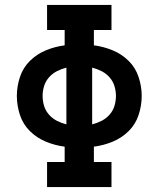

<svg xmlns="http://www.w3.org/2000/svg" viewBox="-20 -755 640 775"><path d="M170 0V-101H241V-163Q202 -168 165.5 -183Q129 -198 101 -225.5Q73 -253 60.5 -291Q48 -329 48 -368Q48 -406 60.5 -444Q73 -482 101 -509.5Q129 -537 165.5 -552Q202 -567 241 -572V-634H170V-735H430V-634H359V-572Q398 -567 434.5 -552Q471 -537 499 -509.5Q527 -482 539.5 -444Q552 -406 552 -368Q552 -329 539.5 -291Q527 -253 499 -225.5Q471 -198 434.5 -183Q398 -168 359 -163V-101H430V0ZM248 -253V-482Q228 -477 209.5 -467.5Q191 -458 177.5 -442.5Q164 -427 158 -407.5Q152 -388 152 -368Q152 -347 158 -327.5Q164 -308 177.5 -292.5Q191 -277 209.5 -267.5Q228 -258 248 -253ZM352 -253Q372 -258 390.5 -267.5Q409 -277 422.5 -292.5Q436 -308 442 -327.5Q448 -347 448 -368Q448 -388 442 -407.5Q436 -427 422.5 -442.5Q409 -458 390.5 -467.5Q372 -477 352 -482Z"/></svg>

Font: Iosevka HT Extended
Style: Bold
Weight: 700
Width: 7
Monospace: yes
Designer: Belleve Invis
Foundry: Belleve Invis
Version: Version 32.3.0; ttfautohint (v1.8.4)